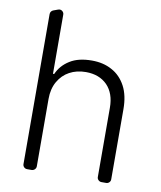

<svg xmlns="http://www.w3.org/2000/svg" viewBox="-85 -829 753 898"><g transform="rotate(10 291.5 -380.0)"><path d="M84.2 -20.2 82.7 -732.2Q82.7 -739 86.5 -744.3Q90.2 -749.6 96.2 -751.8L118.3 -759.9Q123.2 -761.4 125.4 -761.4Q133.9 -761.4 139.9 -755.3Q146 -749.3 146 -740.8L146.7 -459.9H152.3Q170.8 -502.1 211.6 -527.3Q251.4 -552.6 316.1 -552.6Q370.4 -552.6 410.9 -530.2Q452.4 -508.2 476.6 -463.1Q500 -419 500 -353.7L500.7 -21Q500.7 -12.4 494.7 -6.4Q488.6 -0.4 480.1 -0.4H458.1Q449.6 -0.4 443.4 -6.4Q437.1 -12.4 437.1 -21L436.4 -349.8Q436.4 -417.6 399.1 -456.3Q361.2 -494.7 297.6 -494.7Q253.6 -494.7 219.8 -476.2Q186.8 -458.5 166.5 -423.3Q146.7 -388.5 146.7 -340.9L147.4 -20.6Q147.4 -12.1 141.3 -6Q135.3 0 126.8 0.4H105.1Q96.2 0.4 90.2 -5.7Q84.2 -11.7 84.2 -20.2Z"/></g></svg>

Font: DeltaSans Light
Style: Regular
Weight: 300
Designer: Rasmus Andersson
Foundry: rsms
Version: Version 3.012